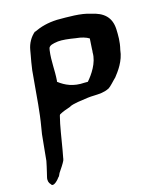

<svg xmlns="http://www.w3.org/2000/svg" viewBox="-108 -539 705 863"><g transform="rotate(-15 244.0 -107.0)"><path d="M85 -340C82 -323 77 -298 74 -273C72 -256 71 -233 69 -217C63 -154 59 -84 47 -15L42 16L34 96C33 109 31 123 30 137C27 153 23 170 19 187C18 194 15 201 14 208C10 223 14 236 22 243C31 262 58 230 64 221C67 221 71 208 73 205C84 189 98 168 104 155V154C105 151 105 150 106 148V146C116 96 123 43 133 -8C135 -20 139 -31 141 -43C141 -44 142 -46 144 -49C158 -57 177 -64 198 -71V-72C219 -81 250 -84 284 -89C294 -90 303 -91 313 -91C338 -92 361 -93 382 -104H383C395 -111 413 -133 426 -145C427 -146 425 -143 426 -145C444 -168 475 -208 480 -259C489 -295 488 -325 487 -354C484 -409 453 -438 394 -450C353 -464 290 -463 240 -463C196 -461 164 -452 132 -437H130C109 -419 94 -393 89 -363ZM173 -340 175 -350C181 -361 192 -364 219 -368C239 -370 267 -367 303 -361H304C325 -359 347 -353 361 -344L358 -295C358 -290 358 -284 357 -280V-279C358 -232 325 -184 302 -158H287C234 -154 198 -171 168 -194L169 -198C173 -248 166 -289 173 -340Z"/></g></svg>

Font: Vapor
Style: SbdObl
Weight: 600
Foundry: Cannot Into Space Fonts
Version: Version 0.179